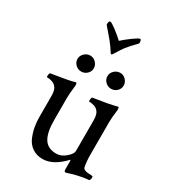

<svg xmlns="http://www.w3.org/2000/svg" viewBox="-192 -885 888 994"><g transform="rotate(30 252.5 -388.5)"><path d="M257.8 -720.7Q280.3 -741.2 310.5 -763.2Q340.8 -785.2 348.6 -785.2Q356.4 -785.2 356.4 -762.7Q356.4 -761.7 348.6 -753.9Q340.8 -746.1 327.1 -731.4Q313.5 -716.8 302.7 -703.1Q291 -687.5 267.6 -649.4Q262.7 -640.6 258.8 -640.6Q254.9 -640.6 250 -649.4Q237.3 -670.9 213.9 -700.2Q201.2 -715.8 182.6 -736.8Q164.1 -757.8 161.1 -762.7Q161.1 -785.2 169.9 -785.2Q177.7 -785.2 207 -763.2Q236.3 -741.2 257.8 -720.7ZM424.8 -333V-137.7Q424.8 -95.7 431.6 -63.5Q433.6 -56.6 442.4 -52.7Q451.2 -48.8 460.9 -47.9Q470.7 -46.9 480.5 -46.9L489.3 -45.9Q492.2 -44.9 492.2 -35.2Q492.2 -32.2 489.7 -25.9Q487.3 -19.5 484.4 -19.5Q469.7 -18.6 451.7 -15.6Q433.6 -12.7 418 -8.8Q402.3 -4.9 388.7 -1Q375 2.9 367.2 5.9L358.4 7.8Q350.6 7.8 350.6 -7.8V-57.6L348.6 -62.5Q284.2 6.8 220.7 6.8Q184.6 6.8 158.7 -11.2Q132.8 -29.3 120.6 -59.1Q108.4 -88.9 103.5 -116.7Q98.6 -144.5 98.6 -174.8V-297.9Q98.6 -335.9 85 -350.6Q75.2 -362.3 61 -366.7Q46.9 -371.1 37.6 -371.1Q28.3 -371.1 28.3 -373Q28.3 -396.5 34.2 -397.5Q137.7 -413.1 168.9 -422.9Q169.9 -422.9 171.9 -423.3Q173.8 -423.8 173.8 -423.8Q177.7 -423.8 178.7 -415.5Q179.7 -407.2 178.7 -403.3Q172.9 -356.4 172.9 -331.1V-199.2Q172.9 -124 195.3 -88.4Q217.8 -52.7 268.6 -52.7Q297.9 -52.7 324.2 -75.7Q350.6 -98.6 350.6 -115.2V-297.9Q350.6 -335.9 336.9 -350.6Q327.1 -362.3 313 -366.7Q298.8 -371.1 289.6 -371.1Q280.3 -371.1 280.3 -373Q280.3 -396.5 286.1 -397.5Q389.6 -413.1 420.9 -422.9Q421.9 -422.9 423.8 -423.3Q425.8 -423.8 425.8 -423.8Q429.7 -423.8 430.7 -415.5Q431.6 -407.2 430.7 -403.3Q424.8 -356.4 424.8 -333ZM313 -566.9Q328.1 -581.1 347.7 -581.1Q367.2 -581.1 381.3 -566.4Q395.5 -551.8 395.5 -532.2Q395.5 -512.7 380.9 -499Q366.2 -485.4 346.7 -485.4Q327.1 -485.4 312.5 -499.5Q297.9 -513.7 297.9 -533.2Q297.9 -552.7 313 -566.9ZM134.3 -566.9Q149.4 -581.1 168.9 -581.1Q188.5 -581.1 202.6 -566.4Q216.8 -551.8 216.8 -532.2Q216.8 -512.7 202.1 -499Q187.5 -485.4 168 -485.4Q148.4 -485.4 133.8 -499.5Q119.1 -513.7 119.1 -533.2Q119.1 -552.7 134.3 -566.9Z"/></g></svg>

Font: Crimson Text
Style: Regular
Weight: 400
Version: Version 0.13